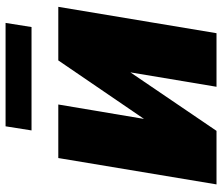

<svg xmlns="http://www.w3.org/2000/svg" viewBox="-72 -694 767 662"><g transform="rotate(-90 311.0 -363.5)"><path d="M231.5 -250 433.2 -545.5H617.9L527 0H342.3L392 -296.9L190.3 0H5.7L96.6 -545.5H281.2ZM562.5 -727.3 548.3 -637.8H191.8L206 -727.3Z"/></g></svg>

Font: Inter UI Black
Style: Italic
Weight: 900
Italic angle: -9.39999°
Designer: Rasmus Andersson
Foundry: rsms
Version: 3.2;8d6f07862